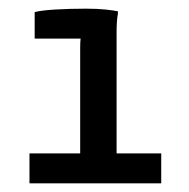

<svg xmlns="http://www.w3.org/2000/svg" viewBox="-20 -903 437 443"><path d="M48 -549H165V-766Q165 -777 165 -792Q165 -807 166 -814H60V-875Q74 -879 107 -881Q140 -883 178 -883Q205 -883 223.5 -881Q242 -879 252 -877V-871Q249 -856 249 -827.5Q249 -799 249 -782V-549H352V-480H48Z"/></svg>

Font: Kufam
Style: Regular
Weight: 400
Designer: Wael Morcos, Artur Schmal
Foundry: Original Type
Version: Version 1.301; ttfautohint (v1.8.3)